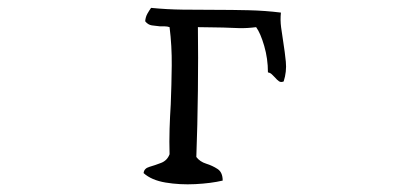

<svg xmlns="http://www.w3.org/2000/svg" viewBox="-20 -499 1040 488"><path d="M701 -292Q694 -289 689 -292.5Q684 -296 679 -302Q675 -306 671 -310Q667 -314 661 -315Q661 -350 651.5 -382.5Q642 -415 631 -430Q608 -427 588 -427.5Q568 -428 547 -429Q533 -429 517 -429.5Q501 -430 483 -430Q484 -356 483 -268Q482 -180 479 -100Q488 -88 504 -83Q520 -78 533 -69.5Q546 -61 546 -40Q516 -33 476.5 -31Q437 -29 401 -35Q365 -41 345 -59Q346 -71 360 -75Q374 -79 389.5 -85Q405 -91 411 -107Q410 -139 411 -171Q412 -203 414 -234Q416 -284 416.5 -333Q417 -382 411 -430Q405 -432 399 -432Q393 -432 387 -432Q376 -433 366 -434.5Q356 -436 349 -445Q350 -456 354.5 -464Q359 -472 364 -479Q404 -475 444.5 -474.5Q485 -474 526 -474Q569 -474 611.5 -473Q654 -472 694 -467Q692 -448 694.5 -429.5Q697 -411 700 -392Q704 -367 706.5 -342Q709 -317 701 -292Z"/></svg>

Font: Yuji Syuku
Style: Regular
Weight: 400
Designer: Kataoka Yuji
Foundry: Kinuta Font Factory
Version: Version 3.002